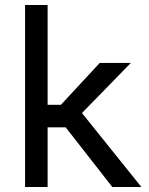

<svg xmlns="http://www.w3.org/2000/svg" viewBox="-20 -746 594 766"><path d="M428 0 242 -238H170V0H80V-726H170V-328H223L378 -495H502L307 -295L544 0Z"/></svg>

Font: Violet Sans
Style: Regular
Weight: 400
Designer: Calvin Waterman
Foundry: Violet Office
Version: Version 1.013